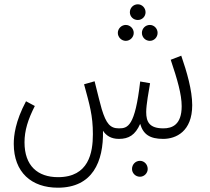

<svg xmlns="http://www.w3.org/2000/svg" viewBox="-20 -641 976 893"><path d="M621 -548C641 -548 657 -564 657 -584C657 -604 641 -621 621 -621C600 -621 584 -604 584 -584C584 -564 600 -548 621 -548ZM565 -451C585 -451 602 -468 602 -488C602 -508 585 -525 565 -525C545 -525 528 -508 528 -488C528 -468 545 -451 565 -451ZM677 -451C697 -451 713 -468 713 -488C713 -508 697 -525 677 -525C656 -525 640 -508 640 -488C640 -468 656 -451 677 -451ZM249 232C410 232 462 112 459 -33C473 -11 496 5 533 5C579 5 609 -13 632 -65C646 -16 677 5 739 5C798 5 874 -29 874 -152C874 -221 849 -307 823 -382L774 -363C805 -271 825 -202 825 -147C825 -61 781 -44 740 -44C675 -44 660 -74 660 -120C660 -154 672 -218 678 -254L632 -262C608 -52 574 -44 533 -44C493 -44 474 -65 453 -134C444 -166 439 -187 420 -263L371 -249C397 -153 412 -104 412 -17C412 69 393 183 250 183C155 183 94 130 94 21C94 -34 110 -85 142 -148L101 -170C51 -76 44 -10 44 28C44 161 127 232 249 232ZM631 181C651 181 667 164 667 145C667 124 651 107 631 107C610 107 594 124 594 145C594 164 610 181 631 181Z"/></svg>

Font: Noto Sans Arabic UI XCn Lt
Style: Regular
Weight: 300
Width: 2
Designer: Monotype Design Team, Nadine Chahine and Nizar Qandah
Foundry: Monotype Imaging Inc.
Version: Version 2.010